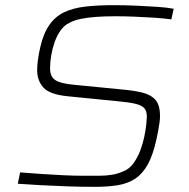

<svg xmlns="http://www.w3.org/2000/svg" viewBox="-20 -716 732 744"><path d="M348 8Q292 8 238 6Q184 4 136 1.5Q88 -1 49 -4L58 -48Q95 -45 138.5 -42Q182 -39 224.5 -37Q267 -35 298 -35Q336 -35 364 -35Q392 -35 415 -39Q438 -43 460 -53Q482 -62 498 -84.5Q514 -107 524 -134Q534 -161 539.5 -188Q545 -215 547 -235.5Q549 -256 549 -264Q549 -286 539 -297Q529 -308 504 -314Q479 -320 433 -324L242 -343Q172 -350 148 -377Q124 -404 124 -444Q124 -463 127 -484.5Q130 -506 136 -533Q148 -586 171 -619Q194 -652 228.5 -668.5Q263 -685 311 -690.5Q359 -696 422 -696Q464 -696 508 -694Q552 -692 590 -689.5Q628 -687 653 -682L644 -641Q614 -645 576 -647.5Q538 -650 499.5 -651.5Q461 -653 428 -653Q384 -653 351.5 -650.5Q319 -648 294 -643Q269 -638 250 -628Q230 -619 215.5 -599Q201 -579 192 -553.5Q183 -528 178.5 -501.5Q174 -475 174 -451Q174 -420 193 -406.5Q212 -393 262 -388L445 -370Q494 -366 528.5 -358Q563 -350 581.5 -330Q600 -310 600 -266Q600 -254 598 -240Q596 -226 593 -210Q590 -194 586 -175Q573 -116 553 -79.5Q533 -43 504.5 -24Q476 -5 437.5 1.5Q399 8 348 8Z"/></svg>

Font: Saira SemiExpanded ExtraLight
Style: Italic
Weight: 250
Width: 6
Italic angle: -12°
Designer: Hector Gatti with collaboration of the Omnibus-Type team
Foundry: Omnibus-Type
Version: Version 1.101